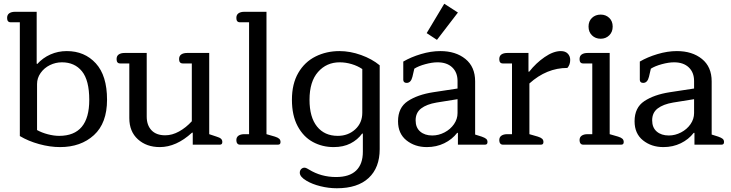

<svg xmlns="http://www.w3.org/2000/svg" viewBox="-20 -773 3907 1026"><path d="M86 -46V-654H37Q18 -654 18 -677Q18 -694 29.5 -702Q41 -710 61 -710H176V-433L179 -431Q209 -464 249.5 -482Q290 -500 337 -500Q432 -500 492 -434.5Q552 -369 552 -240Q552 -115 482 -51Q412 13 301 13Q247 13 189 -3Q131 -19 86 -46ZM457 -239Q457 -344 418 -392Q379 -440 311 -440Q277 -440 246.5 -425Q216 -410 197 -383Q178 -356 178 -324V-78Q203 -64 235.5 -55.5Q268 -47 296 -47Q457 -47 457 -239Z M671 -142V-434H622Q603 -434 603 -457Q603 -474 614.5 -482Q626 -490 646 -490H764V-150Q764 -104 789.5 -77Q815 -50 863 -50Q900 -50 937 -70.5Q974 -91 1005 -125V-434H957Q937 -434 937 -457Q937 -474 948.5 -482Q960 -490 980 -490H1098V-56L1137 -43Q1154 -38 1161 -31.5Q1168 -25 1168 -14Q1168 0 1155 0H1010V-64H1006Q922 13 834 13Q763 13 717 -28.5Q671 -70 671 -142Z M1262 0Q1253 0 1248 -6.5Q1243 -13 1243 -24Q1243 -40 1254.5 -48Q1266 -56 1286 -56H1311V-654H1262Q1243 -654 1243 -677Q1243 -694 1254.5 -702Q1266 -710 1286 -710H1404V-56L1449 -43Q1465 -38 1472 -31.5Q1479 -25 1479 -14Q1479 0 1466 0Z M1618 193Q1582 172 1582 150Q1582 138 1589.5 130.5Q1597 123 1607 123Q1613 123 1620.5 127Q1628 131 1631 133Q1696 173 1776 173Q1847 173 1883 138.5Q1919 104 1919 38V-59H1915Q1891 -26 1853 -6.5Q1815 13 1763 13Q1702 13 1651.5 -14.5Q1601 -42 1570.5 -99Q1540 -156 1540 -240Q1540 -325 1574 -383.5Q1608 -442 1666 -471Q1724 -500 1794 -500Q1851 -500 1909.5 -479Q1968 -458 2009 -424V24Q2009 123 1950 178Q1891 233 1780 233Q1736 233 1692 222Q1648 211 1618 193ZM1916 -171V-404Q1891 -421 1859 -430.5Q1827 -440 1795 -440Q1725 -440 1679.5 -388.5Q1634 -337 1634 -240Q1634 -147 1674 -97Q1714 -47 1785 -47Q1840 -47 1878 -81.5Q1916 -116 1916 -171Z M2427 -706 2315 -560 2260 -596 2354 -753ZM2107 -125Q2107 -198 2159 -232.5Q2211 -267 2294 -280L2425 -300V-340Q2425 -386 2396.5 -413Q2368 -440 2318 -440Q2289 -440 2252.5 -430Q2216 -420 2194 -406L2184 -363Q2176 -330 2153 -330Q2144 -330 2139.5 -334.5Q2135 -339 2135 -346V-444Q2176 -468 2229.5 -484Q2283 -500 2333 -500Q2415 -500 2467 -458Q2519 -416 2519 -338V-54L2554 -43Q2571 -37 2578 -31Q2585 -25 2585 -14Q2585 0 2572 0H2427V-63H2423Q2396 -28 2354 -7.5Q2312 13 2261 13Q2197 13 2152 -23Q2107 -59 2107 -125ZM2425 -169V-243L2313 -225Q2260 -216 2230.5 -193.5Q2201 -171 2201 -130Q2201 -91 2225.5 -70Q2250 -49 2290 -49Q2324 -49 2355.5 -65.5Q2387 -82 2406 -109.5Q2425 -137 2425 -169Z M2667 0Q2658 0 2653 -6.5Q2648 -13 2648 -24Q2648 -40 2659.5 -48Q2671 -56 2691 -56H2716V-434H2667Q2648 -434 2648 -457Q2648 -474 2659.5 -482Q2671 -490 2691 -490H2804V-390H2808Q2844 -436 2890.5 -468Q2937 -500 2977 -500Q3001 -500 3014 -486.5Q3027 -473 3027 -453Q3027 -427 3012 -410Q2901 -410 2809 -327V-56L2854 -43Q2870 -38 2877 -31.5Q2884 -25 2884 -14Q2884 0 2871 0Z M3125 -631Q3125 -660 3143.5 -677.5Q3162 -695 3190 -695Q3217 -695 3235.5 -677.5Q3254 -660 3254 -631Q3254 -602 3235.5 -584Q3217 -566 3190 -566Q3162 -566 3143.5 -584Q3125 -602 3125 -631ZM3096 0Q3087 0 3082 -6.5Q3077 -13 3077 -24Q3077 -40 3088.5 -48Q3100 -56 3120 -56H3145V-434H3096Q3077 -434 3077 -457Q3077 -474 3088.5 -482Q3100 -490 3120 -490H3238V-56L3283 -43Q3299 -38 3306 -31.5Q3313 -25 3313 -14Q3313 0 3300 0Z M3371 -125Q3371 -198 3423 -232.5Q3475 -267 3558 -280L3689 -300V-340Q3689 -386 3660.5 -413Q3632 -440 3582 -440Q3553 -440 3516.5 -430Q3480 -420 3458 -406L3448 -363Q3440 -330 3417 -330Q3408 -330 3403.5 -334.5Q3399 -339 3399 -346V-444Q3440 -468 3493.5 -484Q3547 -500 3597 -500Q3679 -500 3731 -458Q3783 -416 3783 -338V-54L3818 -43Q3835 -37 3842 -31Q3849 -25 3849 -14Q3849 0 3836 0H3691V-63H3687Q3660 -28 3618 -7.5Q3576 13 3525 13Q3461 13 3416 -23Q3371 -59 3371 -125ZM3689 -169V-243L3577 -225Q3524 -216 3494.5 -193.5Q3465 -171 3465 -130Q3465 -91 3489.5 -70Q3514 -49 3554 -49Q3588 -49 3619.5 -65.5Q3651 -82 3670 -109.5Q3689 -137 3689 -169Z"/></svg>

Font: Maitree Medium
Style: Regular
Weight: 500
Designer: CadsonDemak Team
Foundry: CadsonDemak
Version: Version 1.010